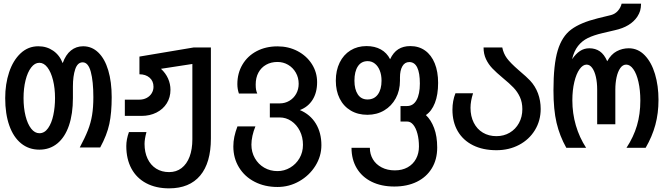

<svg xmlns="http://www.w3.org/2000/svg" viewBox="-20 -810 3640 1052"><path d="M8.5 -272.5Q8.5 -349.5 30 -414.2Q51.5 -479 92.8 -517.8Q134 -556.5 190 -556.5Q236 -556.5 271.2 -532.2Q306.5 -508 323.5 -464Q340 -510.5 368.8 -533.5Q397.5 -556.5 435.5 -556.5Q483.5 -556.5 519 -522Q554.5 -487.5 573.2 -424.5Q592 -361.5 592 -277.5Q592 -191.5 579 -130.8Q566 -70 529 -2H417Q445.5 -55 461.5 -95.8Q477.5 -136.5 484.5 -179.2Q491.5 -222 491.5 -277.5Q491.5 -364.5 477.5 -416.5Q463.5 -468.5 433 -468.5Q405 -468.5 392.2 -430.8Q379.5 -393 379.5 -336V-272.5Q379.5 -186 357.8 -122.2Q336 -58.5 294.5 -24.2Q253 10 195.5 10Q138 10 95.8 -24.2Q53.5 -58.5 31 -122.2Q8.5 -186 8.5 -272.5ZM281.5 -272.5Q281.5 -326.5 270.5 -370.8Q259.5 -415 240 -440.5Q220.5 -466 195.5 -466Q170.5 -466 150.8 -440.2Q131 -414.5 120 -370.2Q109 -326 109 -272.5Q109 -218.5 120 -174.5Q131 -130.5 150.8 -105.2Q170.5 -80 196 -80Q224 -80 243.5 -107.8Q263 -135.5 272.2 -179.5Q281.5 -223.5 281.5 -272.5Z M672 -10Q672 -46 686.5 -86.5H782.5Q772 -48 772 -21.5Q772 24 788.5 59.2Q805 94.5 835.5 113.8Q866 133 906.5 133Q946 133 974.8 111Q1003.5 89 1018.8 48.5Q1034 8 1034 -47V-459.5L862 -433Q887.5 -409.5 900.8 -379.8Q914 -350 914 -318Q914 -276.5 893.8 -244Q873.5 -211.5 837.2 -193.2Q801 -175 755.5 -175H664V-264H743.5Q765.5 -264 783.2 -273.2Q801 -282.5 811 -298.8Q821 -315 821 -334.5Q821 -366 799.5 -384.5Q778 -403 744 -403V-500L1041.5 -550H1135.5V-51Q1135.5 82 1076.8 152Q1018 222 906.5 222Q834.5 222 781.5 194Q728.5 166 700.2 113.8Q672 61.5 672 -10Z M1258.5 -7.5Q1258.5 -34.5 1264 -60.8Q1269.5 -87 1281 -117.5H1379.5Q1369 -92.5 1363.2 -66Q1357.5 -39.5 1357.5 -17.5Q1357.5 23.5 1376.5 56.8Q1395.5 90 1428 108.8Q1460.5 127.5 1500.5 127.5Q1537.5 127.5 1569.8 108.5Q1602 89.5 1621 56.8Q1640 24 1640 -16.5Q1640 -58.5 1622.8 -92.8Q1605.5 -127 1576.2 -146.8Q1547 -166.5 1512.5 -166.5H1458.5V-243.5H1512.5Q1541.5 -243.5 1565.2 -257.5Q1589 -271.5 1602.8 -296Q1616.5 -320.5 1616.5 -351Q1616.5 -384.5 1600.8 -412Q1585 -439.5 1558.5 -455Q1532 -470.5 1500.5 -470.5Q1465 -470.5 1438 -455.2Q1411 -440 1396 -412.2Q1381 -384.5 1381 -347Q1381 -330 1382.8 -319.8Q1384.5 -309.5 1389.5 -297.5H1289Q1280.5 -322 1280.5 -349Q1280.5 -409 1308.5 -456.2Q1336.5 -503.5 1386.5 -529.8Q1436.5 -556 1500.5 -556Q1561 -556 1610.5 -530Q1660 -504 1688.8 -459Q1717.5 -414 1717.5 -359.5Q1717.5 -303 1692.8 -263.5Q1668 -224 1623 -207Q1680 -183 1710.5 -132.8Q1741 -82.5 1741 -14.5Q1741 46 1708 98.8Q1675 151.5 1619.8 183Q1564.5 214.5 1500.5 214.5Q1430.5 214.5 1375.5 186.2Q1320.5 158 1289.5 107.2Q1258.5 56.5 1258.5 -7.5Z M1906 0H2006.5Q2006.5 34.5 2023.2 62.8Q2040 91 2071.2 107.2Q2102.5 123.5 2143.5 123.5Q2183.5 123.5 2213.5 106.8Q2243.5 90 2259.5 60.2Q2275.5 30.5 2275.5 -7Q2275.5 -46 2267.2 -77.2Q2259 -108.5 2244.5 -126.2Q2230 -144 2211.5 -144H2174.5V-229H2210Q2244 -229 2262.2 -261.5Q2280.5 -294 2280.5 -352.5Q2280.5 -410.5 2266 -440.2Q2251.5 -470 2222.5 -470Q2198 -470 2184.8 -447.2Q2171.5 -424.5 2171.5 -385V-368Q2171.5 -314 2148.5 -271.5Q2125.5 -229 2085 -205Q2044.5 -181 1993 -181Q1941 -181 1901.8 -204.2Q1862.5 -227.5 1841.2 -269.8Q1820 -312 1820 -368Q1820 -424 1841 -467Q1862 -510 1900.2 -533.8Q1938.5 -557.5 1988 -557.5Q2033.5 -557.5 2066.5 -539.2Q2099.5 -521 2117.5 -485.5Q2135 -523 2162.2 -540.2Q2189.5 -557.5 2228 -557.5Q2275 -557.5 2309.2 -533Q2343.5 -508.5 2362 -463Q2380.5 -417.5 2380.5 -355.5Q2380.5 -291 2362.8 -245.8Q2345 -200.5 2313.5 -179.5Q2341.5 -153.5 2358.5 -108.5Q2375.5 -63.5 2375.5 -1.5Q2375.5 63.5 2346.2 111.8Q2317 160 2264 186Q2211 212 2140.5 212Q2069.5 212 2016.2 185.8Q1963 159.5 1934.5 111.5Q1906 63.5 1906 0ZM2070.5 -368Q2070.5 -399 2061 -423.2Q2051.5 -447.5 2034.2 -461.2Q2017 -475 1994.5 -475Q1959.5 -475 1940.8 -446.5Q1922 -418 1922 -368Q1922 -320.5 1940.5 -292.8Q1959 -265 1993.5 -265Q2030.5 -265 2050.5 -292.8Q2070.5 -320.5 2070.5 -368Z M2459 -209Q2459 -257.5 2475.5 -299H2572Q2558 -255.5 2558 -219.5Q2558 -173 2575.8 -137.8Q2593.5 -102.5 2625.8 -83.2Q2658 -64 2700 -64Q2740.5 -64 2772.8 -83Q2805 -102 2823.5 -135.8Q2842 -169.5 2842 -212Q2842 -249 2828.8 -278Q2815.5 -307 2793.5 -330Q2771.5 -353 2735.5 -382.5Q2699.5 -412.5 2677.8 -435.2Q2656 -458 2642.8 -486.2Q2629.5 -514.5 2629.5 -550H2732Q2738.5 -517 2757.2 -491.2Q2776 -465.5 2822 -425.5Q2868 -386.5 2884.5 -368.5Q2913 -338 2927.8 -298.2Q2942.5 -258.5 2942.5 -213Q2942.5 -149 2911 -97.2Q2879.5 -45.5 2824.2 -16.2Q2769 13 2700 13Q2626 13 2571.8 -14Q2517.5 -41 2488.2 -91Q2459 -141 2459 -209Z M3012.5 -315Q3012.5 -456.5 3035.8 -533.5Q3059 -610.5 3109.5 -648.2Q3160 -686 3254.5 -709.5L3328 -727.5Q3350.5 -733.5 3365.8 -751Q3381 -768.5 3386 -790H3492.5Q3492 -767 3487.5 -751.5Q3483 -736 3472.5 -719.5Q3435.5 -663.5 3349 -644.5L3281 -628.5Q3233.5 -617.5 3201.2 -601.8Q3169 -586 3147 -558Q3125 -530 3114.5 -485.5Q3134.5 -515 3157.5 -530.2Q3180.5 -545.5 3209 -545.5Q3242 -545.5 3266.5 -528.8Q3291 -512 3307 -474.5Q3328.5 -513 3359.2 -529.2Q3390 -545.5 3425 -545.5Q3475.5 -545.5 3512.5 -507.2Q3549.5 -469 3568.8 -404.5Q3588 -340 3588 -263Q3588 -189.5 3570.8 -125.8Q3553.5 -62 3517.5 0H3412.5Q3451.5 -59.5 3470 -122.2Q3488.5 -185 3488.5 -259Q3488.5 -316 3478.2 -361Q3468 -406 3450.2 -431Q3432.5 -456 3411 -456Q3392 -456 3378.5 -436.8Q3365 -417.5 3358.2 -386.2Q3351.5 -355 3351.5 -319.5V-129H3252V-319.5Q3252 -357.5 3245 -388.5Q3238 -419.5 3224.8 -437.8Q3211.5 -456 3194 -456Q3173.5 -456 3155.5 -430.8Q3137.5 -405.5 3126.8 -360.8Q3116 -316 3116 -260Q3116 -189 3135.2 -123Q3154.5 -57 3191.5 0H3083Q3046.5 -65 3029.5 -137Q3012.5 -209 3012.5 -315Z"/></svg>

Font: JuliaMono Medium
Style: Regular
Weight: 500
Monospace: yes
Designer: cormullion
Foundry: corm
Version: Version 0.054; ttfautohint (v1.8.4)